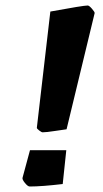

<svg xmlns="http://www.w3.org/2000/svg" viewBox="-20 -669 375 698"><path d="M114 -205 163 -627Q283 -649 299 -649Q304 -649 314.5 -637Q325 -625 324 -621L222 -199Q213 -198 180.5 -193Q148 -188 135 -188Q131 -188 122 -195Q113 -202 114 -205ZM62 -23 89 -123H221L208 0Q132 9 88 9Q81 9 70.5 -4Q60 -17 62 -23Z"/></svg>

Font: Grenze ExtraBold
Style: Italic
Weight: 800
Italic angle: -10°
Designer: Renata Polastri
Foundry: Omnibus-Type
Version: Version 1.002; ttfautohint (v1.8)